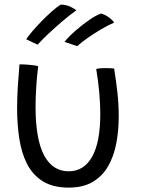

<svg xmlns="http://www.w3.org/2000/svg" viewBox="-20 -810 629 853"><path d="M407.5 -503.5Q421.5 -507.5 447 -507.5Q457 -507.5 468.5 -507Q480 -506.5 487 -505.5Q495.5 -454 501.5 -400Q507.5 -346 507.5 -294.5Q507.5 -229.5 496.5 -172.2Q485.5 -115 460 -71Q434.5 -27 391.8 -1.8Q349 23.5 285.5 23.5Q215.5 23.5 170.5 -4.5Q125.5 -32.5 100.5 -81.2Q75.5 -130 65.8 -193.8Q56 -257.5 56 -329.5Q56 -377.5 59.2 -427Q62.5 -476.5 66.5 -524Q73 -524 84.2 -523.8Q95.5 -523.5 105 -522.5Q117 -521.5 129 -520Q141 -518.5 149.5 -516Q138 -417.5 138 -335Q138 -191.5 175.8 -120.2Q213.5 -49 285.5 -49Q352.5 -49 389 -113.2Q425.5 -177.5 425.5 -303.5Q425.5 -394.5 407.5 -503.5ZM249.5 -789.5Q273 -789 291 -781Q309 -773 319 -764Q290.5 -744 256.5 -715Q222.5 -686 192.8 -657.8Q163 -629.5 147 -611.5L96.5 -635.5Q105.5 -649.5 123.8 -671Q142 -692.5 164.8 -715.8Q187.5 -739 209.8 -758.8Q232 -778.5 249.5 -789.5ZM429.5 -750Q447 -745 464 -732.5Q481 -720 487 -709.5Q461 -698.5 430.2 -680.5Q399.5 -662.5 371 -642.5Q342.5 -622.5 323 -605L266.5 -624Q284.5 -646.5 315.2 -673.5Q346 -700.5 377.8 -722.2Q409.5 -744 429.5 -750Z"/></svg>

Font: Grandstander Light
Style: Regular
Weight: 300
Designer: Tyler Finck
Foundry: Etcetera Type Co
Version: Version 1.200; ttfautohint (v1.8.3)